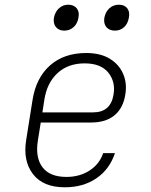

<svg xmlns="http://www.w3.org/2000/svg" viewBox="-20 -785 640 815"><path d="M255 10Q163 10 120 -46Q77 -102 91 -190L118 -360Q133 -455 192.5 -507.5Q252 -560 346 -560Q406 -560 445.5 -536Q485 -512 502.5 -472Q520 -432 512 -384Q503 -326 466 -295.5Q429 -265 367 -265H153L141 -190Q129 -117 160 -75.5Q191 -34 262 -34Q318 -34 360 -61Q402 -88 418 -135H468Q445 -66 389 -28Q333 10 255 10ZM160 -308H375Q450 -308 462 -384Q471 -438 439.5 -477Q408 -516 339 -516Q269 -516 224 -474.5Q179 -433 168 -360ZM468 -655Q444 -655 431.5 -670Q419 -685 423 -710Q428 -735 444.5 -750Q461 -765 485 -765Q508 -765 520 -750Q532 -735 527 -710Q523 -685 507 -670Q491 -655 468 -655ZM253 -655Q230 -655 217.5 -670Q205 -685 209 -710Q214 -735 230.5 -750Q247 -765 270 -765Q293 -765 305.5 -750Q318 -735 313 -710Q309 -685 292.5 -670Q276 -655 253 -655Z"/></svg>

Font: JetBrains Mono NL Thin
Style: Italic
Weight: 100
Italic angle: -9°
Monospace: yes
Designer: Philipp Nurullin, Konstantin Bulenkov
Foundry: JetBrains
Version: Version 2.305; ttfautohint (v1.8.4.7-5d5b)